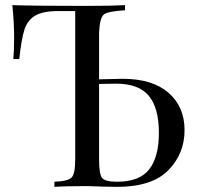

<svg xmlns="http://www.w3.org/2000/svg" viewBox="-20 -728 770 748"><path d="M458 -421Q574 -421 636.5 -366.5Q699 -312 699 -221Q699 -129 635.5 -64.5Q572 0 436 0Q409 0 383 -1Q333 -3 320 -3Q234 -3 192 0V-20Q245 -22 259 -36.5Q273 -51 273 -106V-685H209Q147 -685 117 -667Q88 -650 76 -615Q64 -580 55 -498H32Q35 -530 35 -580Q35 -644 28 -708Q114 -705 320 -705Q414 -705 467 -708V-688Q400 -684 384.5 -671.5Q369 -659 366 -602V-419ZM436 -20Q524 -20 561.5 -68.5Q599 -117 599 -210Q599 -308 559.5 -355Q520 -402 433 -402Q395 -402 366 -401V-106Q366 -49 378 -34.5Q390 -20 436 -20Z"/></svg>

Font: Playfair Display
Style: Regular
Weight: 400
Designer: Claus Eggers S?rensen
Foundry: Claus Eggers S?rensen
Version: Version 1.003